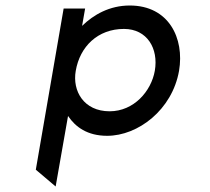

<svg xmlns="http://www.w3.org/2000/svg" viewBox="-20 -482 764 697"><path d="M278 -388 289 -451H211L110 134L182 195L227 -61C254 -21 297 11 369 11C481 11 605 -83 630 -225C650 -343 593 -462 451 -462C378 -462 320 -429 278 -388ZM255 -225C270 -313 335 -377 430 -377C514 -377 556 -306 542 -225C529 -151 466 -78 378 -78C284 -78 242 -152 255 -225Z"/></svg>

Font: Charger Monospace
Style: Regular
Weight: 400
Designer: Jasper
Foundry: Cannot Into Space Fonts
Version: Version 0.980